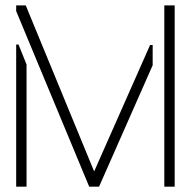

<svg xmlns="http://www.w3.org/2000/svg" viewBox="-20 -704 720 724"><path d="M41 0V-536.1H49.8L80.1 -460.9V0ZM41 -662.1V-683.6H77.1L335 -57.6L545.9 -534.2H555.7V-458L353.5 0H316.4ZM599.6 0V-683.6H638.7V0Z"/></svg>

Font: Post No Bills Colombo
Style: Light
Weight: 400
Designer: Kosala Senevirathne, Siva Puranthara, Lasantha Premarathna, Tharique Azeez
Foundry: Mooniak
Version: Version 1.220 ; ttfautohint (v1.5)